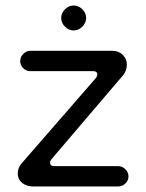

<svg xmlns="http://www.w3.org/2000/svg" viewBox="-20 -676 526 691"><path d="M213.9 -580.1Q227.5 -566.4 245.1 -566.4Q262.7 -566.4 276.4 -580.1Q290 -593.8 290 -611.3Q290 -628.9 276.4 -642.6Q262.7 -656.2 245.1 -656.2Q227.5 -656.2 213.9 -642.6Q200.2 -628.9 200.2 -611.3Q200.2 -593.8 213.9 -580.1ZM405.3 -78.1H174.8Q167 -78.1 163.6 -81.5Q160.2 -85 160.2 -90.8Q160.2 -96.7 164.1 -101.6L423.8 -406.2Q436.5 -422.9 436.5 -443.4Q436.5 -463.9 421.9 -478.5Q407.2 -493.2 384.8 -493.2H88.9Q74.2 -493.2 63.5 -481.4Q56.6 -474.6 54.7 -467.8Q52.7 -460.9 52.7 -456.1Q52.7 -441.4 63.5 -430.7Q74.2 -419.9 88.9 -419.9H315.4Q328.1 -419.9 330.1 -411.1Q330.1 -410.2 330.1 -406.7Q330.1 -403.3 326.2 -396.5Q326.2 -396.5 58.6 -88.9Q43.9 -72.3 43.9 -52.7Q43.9 -22.5 73.2 -9.8Q85 -4.9 100.6 -4.9H405.3Q419.9 -4.9 431.2 -15.6Q442.4 -26.4 442.4 -41Q442.4 -55.7 431.2 -66.9Q419.9 -78.1 405.3 -78.1Z"/></svg>

Font: FakePearl
Style: Light
Weight: 350
Version: Version 1.2